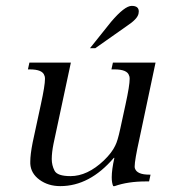

<svg xmlns="http://www.w3.org/2000/svg" viewBox="-20 -629 577 653"><path d="M304 -465H286L358 -555Q404 -609 428 -609Q452 -609 452 -590Q452 -587 451 -582Q447 -564 412 -541ZM454 -156Q438 -84 438 -63Q438 -58 439 -56Q446 -35 488 -35H492L487 -12H477Q415 -12 370 4H365Q360 -7 360 -26Q360 -52 369 -92H367Q285 4 185 4Q144 4 114.5 -17.5Q85 -39 83 -72Q83 -76 83 -80Q83 -103 91 -144L119 -274Q133 -338 133 -361Q133 -369 131 -372Q125 -393 81 -393H75L80 -416H221L162 -140Q156 -110 156 -88Q156 -67 165.5 -48.5Q175 -30 220 -30Q277 -30 333 -83Q361 -110 372 -134Q380 -149 389 -191L407 -274Q421 -338 421 -361Q421 -369 419 -372Q413 -393 369 -393H359L364 -416H509Z"/></svg>

Font: New Athena Unicode
Style: Italic
Weight: 400
Designer: J. Rusten 1997; rev. by R. Hancock 2001, 2002, rev. by D. Mastronarde 2002-2019
Foundry: Society for Classical Studies (formerly American Philological Association)
Version: Version 5.008